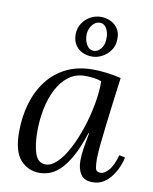

<svg xmlns="http://www.w3.org/2000/svg" viewBox="-86 -826 720 902"><g transform="rotate(10 274.0 -375.0)"><path d="M329 -511Q359 -511 395 -506.5Q431 -502 463 -494Q455 -434 447.5 -374.5Q440 -315 433.5 -261.5Q427 -208 423 -165.5Q419 -123 419 -99Q419 -79 422 -59Q425 -39 447 -39Q464 -39 484.5 -61Q505 -83 520 -136L548 -130Q545 -112 535.5 -88.5Q526 -65 510 -42Q494 -19 471 -4Q448 11 418 11Q378 11 361 -14Q344 -39 344 -79Q344 -108 349.5 -142Q355 -176 362 -213H359Q335 -139 309.5 -94.5Q284 -50 258.5 -27Q233 -4 209 3.5Q185 11 164 11Q110 11 73.5 -29Q37 -69 37 -163Q37 -233 55 -296Q73 -359 109.5 -407.5Q146 -456 201 -483.5Q256 -511 329 -511ZM298 -475Q253 -475 219.5 -450Q186 -425 164 -382.5Q142 -340 131.5 -287.5Q121 -235 121 -180Q121 -116 135 -74.5Q149 -33 186 -33Q213 -33 240.5 -60Q268 -87 292 -132.5Q316 -178 335 -234.5Q354 -291 365 -350Q376 -409 376 -463Q361 -469 341 -472Q321 -475 298 -475ZM313 -570Q289 -570 267.5 -579.5Q246 -589 232.5 -609.5Q219 -630 219 -661Q220 -691 235 -713.5Q250 -736 273.5 -748.5Q297 -761 322 -761Q346 -761 367.5 -751.5Q389 -742 403 -722Q417 -702 416 -671Q416 -640 400 -617.5Q384 -595 360.5 -582.5Q337 -570 313 -570ZM318 -598Q336 -599 350 -616.5Q364 -634 365 -660Q367 -692 354.5 -713Q342 -734 320 -733Q301 -732 286.5 -714Q272 -696 270 -670Q269 -641 282 -619Q295 -597 318 -598Z"/></g></svg>

Font: Lora Italic
Style: Italic
Weight: 400
Italic angle: -3°
Designer: Olga Karpushina, Alexei Vanyashin (Cyrillic)
Foundry: Cyreal
Version: Version 2.210; ttfautohint (v1.8.1.43-b0c9)